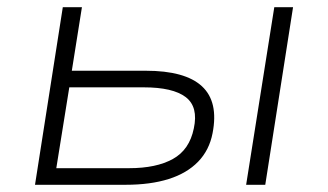

<svg xmlns="http://www.w3.org/2000/svg" viewBox="-20 -512 909 532"><path d="M77 0 154 -492H207L179 -316H384Q493 -316 539.5 -273Q586 -230 569 -143Q560 -96 529 -64Q498 -32 447.5 -16Q397 0 328 0ZM136 -46H338Q413 -46 459 -71.5Q505 -97 517 -156Q530 -216 494.5 -243Q459 -270 378 -270H172ZM662 0 740 -492H792L715 0Z"/></svg>

Font: Nunito Sans 7pt SemiExpanded ExtraLight
Style: Italic
Weight: 250
Width: 6
Italic angle: -9°
Designer: Vernon Adams
Foundry: Vernon Adams
Version: Version 3.101;gftools[0.9.27]